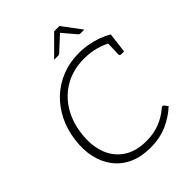

<svg xmlns="http://www.w3.org/2000/svg" viewBox="-259 -1046 1182 1182"><g transform="rotate(-45 332.0 -455.5)"><path d="M343 8Q266 8 206.5 -18.5Q147 -45 108 -95Q70 -144 55 -210Q40 -276 50 -353Q60 -435 93.5 -501.5Q127 -568 178 -616Q230 -664 297 -690.5Q364 -717 443 -717Q485 -717 525.5 -709.5Q566 -702 601 -689Q636 -676 664 -659L659 -619L621 -626Q590 -644 544 -657Q498 -670 443 -670Q349 -670 277 -630Q205 -590 160.5 -518.5Q116 -447 105 -353Q94 -263 119 -192Q144 -121 204 -80Q264 -39 356 -39Q419 -39 471.5 -59.5Q524 -80 566 -117Q570 -120 572.5 -121Q575 -122 578 -122Q580 -122 582 -121Q584 -120 586 -118L604 -95Q555 -49 490.5 -20.5Q426 8 343 8ZM613 -635 659 -619 648 -527H622Q617 -527 613.5 -530Q610 -533 610 -538ZM307 -795 431 -919H477L570 -795H536Q528 -795 523 -801L450 -887L357 -801Q355 -799 351 -797Q347 -795 343 -795Z"/></g></svg>

Font: Aleo Light
Style: Italic
Weight: 300
Italic angle: -7°
Designer: Alessio Laiso
Foundry: Alessio Laiso
Version: Version 2.001;gftools[0.9.29]